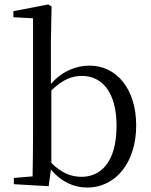

<svg xmlns="http://www.w3.org/2000/svg" viewBox="-20 -825 678 860"><path d="M370 15C501 15 590 -100 590 -263C590 -427 502 -531 381 -531C321 -531 259 -507 208 -449V-641L211 -796L196 -805L40 -775V-748L128 -743V-229C128 -174 127 -91 126 -35L42 -28V0L198 9L208 -66C256 -8 314 15 370 15ZM210 -420C263 -471 305 -485 347 -485C437 -485 502 -412 502 -262C502 -94 428 -33 345 -33C297 -33 255 -51 210 -95Z"/></svg>

Font: Harano Aji Mincho CN
Style: Regular
Weight: 400
Foundry: Masamichi Hosoda
Version: HaranoAjiMinchoCN-Regular version 20230610;ttx 4.39.4